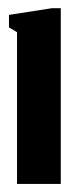

<svg xmlns="http://www.w3.org/2000/svg" viewBox="-20 -457 189 477"><path d="M22.3 0H131V-436.7H109.3L2.3 -420V-389L22.3 -377Z"/></svg>

Font: Jomhuria
Style: Regular
Weight: 400
Designer: Arabic design by Kourosh Beigpour, Latin design by Eben Sorkin, engineering by Lasse Fister and Khaled Hosney
Version: Version 1.0010